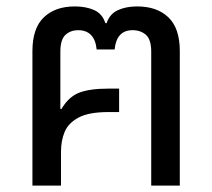

<svg xmlns="http://www.w3.org/2000/svg" viewBox="-20 -578 661 598"><path d="M81 0V-419Q81 -490 116.5 -524Q152 -558 213 -558Q248 -558 273.5 -546.5Q299 -535 308 -506H312Q322 -535 347.5 -546.5Q373 -558 407 -558Q469 -558 504.5 -524Q540 -490 540 -419V0H451V-417Q451 -455 434.5 -469.5Q418 -484 393 -484Q343 -484 337 -424H281Q275 -484 223 -484Q200 -484 184 -469.5Q168 -455 168 -417V-239L171 -238Q194 -277 227 -289.5Q260 -302 318 -302H351V-229H318Q257 -229 225 -212Q193 -195 181.5 -167.5Q170 -140 170 -106V0Z"/></svg>

Font: TSCustom
Style: Regular
Weight: 400
Designer: Monotype Design Team
Foundry: Monotype Imaging Inc.
Version: Version 2.004; ttfautohint (v1.8.3) -l 8 -r 50 -G 200 -x 14 